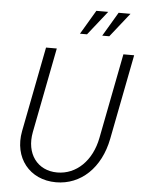

<svg xmlns="http://www.w3.org/2000/svg" viewBox="-61 -968 761 1031"><g transform="rotate(5 319.5 -452.0)"><path d="M280 16C414 16 519 -83 550 -242L639 -700H581L492 -242C468 -117 385 -37 282 -37C175 -37 110 -124 133 -242L222 -700H164L75 -242C47 -97 137 16 280 16ZM339 -790H377L480 -920H416ZM459 -790H497L600 -920H536Z"/></g></svg>

Font: Uncut Sans Light Italic
Style: Regular
Weight: 300
Italic angle: -11°
Designer: Kasper Nordkvist
Foundry: UNCUT.wtf
Version: Version 1.304;Glyphs 3.2 (3246)